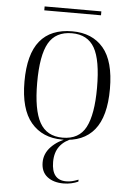

<svg xmlns="http://www.w3.org/2000/svg" viewBox="-59 -702 675 978"><g transform="rotate(5 278.0 -213.0)"><path d="M277 10Q176 10 118 -58.5Q60 -127 60 -268Q60 -408 115.5 -476Q171 -544 281 -544Q383 -544 440 -477Q497 -410 497 -268Q497 -127 441 -58.5Q385 10 277 10ZM278 0Q362 0 396.5 -66Q431 -132 431 -268Q431 -410 395.5 -472Q360 -534 280 -534Q197 -534 161 -471Q125 -408 125 -268Q125 -129 161 -64.5Q197 0 278 0ZM129 -638V-658H419V-638ZM303 232Q251 232 219.5 207Q188 182 188 134Q188 89 221.5 54Q255 19 310 0H333Q289 15 265 46.5Q241 78 241 127Q241 220 316 220Q332 220 346 216.5Q360 213 378 206V216Q363 223 343.5 227.5Q324 232 303 232Z"/></g></svg>

Font: Noto Serif Display Light
Style: Regular
Weight: 300
Designer: Monotype Design Team
Foundry: Monotype Imaging Inc.
Version: Version 2.009